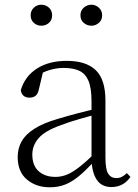

<svg xmlns="http://www.w3.org/2000/svg" viewBox="-20 -780 586 814"><path d="M191 14Q133 14 94 -19Q55 -52 55 -114Q55 -151 71.5 -180.5Q88 -210 125.5 -234Q163 -258 225 -276Q268 -289 312.5 -300.5Q357 -312 397 -321V-297Q357 -287 315.5 -275Q274 -263 237 -249Q170 -225 143.5 -194Q117 -163 117 -125Q117 -78 144 -54Q171 -30 215 -30Q240 -30 263.5 -39.5Q287 -49 316.5 -72Q346 -95 386 -134L392 -89H373Q341 -55 313 -32Q285 -9 256 2.5Q227 14 191 14ZM453 13Q411 13 390.5 -17.5Q370 -48 368 -102V-106V-350Q368 -407 355 -437.5Q342 -468 316 -480Q290 -492 250 -492Q220 -492 190 -483Q160 -474 128 -454L164 -482L145 -402Q141 -382 131 -374Q121 -366 105 -366Q74 -366 68 -397Q85 -456 136 -489Q187 -522 263 -522Q345 -522 386 -482.5Q427 -443 427 -354V-113Q427 -61 439 -43Q451 -25 473 -25Q486 -25 496 -30Q506 -35 518 -46L533 -30Q518 -8 497.5 2.5Q477 13 453 13ZM155 -671Q137 -671 123.5 -683Q110 -695 110 -715Q110 -735 123.5 -747.5Q137 -760 155 -760Q174 -760 187.5 -747.5Q201 -735 201 -715Q201 -695 187.5 -683Q174 -671 155 -671ZM368 -671Q349 -671 335 -683Q321 -695 321 -715Q321 -735 335 -747.5Q349 -760 368 -760Q385 -760 399 -747.5Q413 -735 413 -715Q413 -695 399 -683Q385 -671 368 -671Z"/></svg>

Font: Noto Serif TC ExtraLight ExtraLight
Style: Regular
Weight: 250
Version: Version 2.003-H1;hotconv 1.1.1;makeotfexe 2.6.0